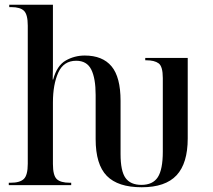

<svg xmlns="http://www.w3.org/2000/svg" viewBox="-20 -780 896 809"><path d="M577 9Q477 9 430 -39Q383 -87 383 -194V-380Q383 -450 364.5 -487Q346 -524 301 -524Q248 -524 225.5 -474Q203 -424 203 -348V-89Q203 -41 219 -25.5Q235 -10 274 -10H280V0H17V-10H25Q64 -10 80.5 -26Q97 -42 97 -90V-672Q97 -719 81 -734.5Q65 -750 28 -750H19V-760H203V-544Q203 -520 203 -494.5Q203 -469 202 -445H204Q220 -504 257 -525Q294 -546 337 -546Q412 -546 450 -500.5Q488 -455 488 -355V-131Q488 -59 509 -30Q530 -1 576 -1Q624 -1 645 -33.5Q666 -66 666 -141V-451Q666 -500 648.5 -513Q631 -526 596 -526H592V-536H771V-197Q771 -92 724 -41.5Q677 9 577 9Z"/></svg>

Font: Noto Serif Display SemiCondensed Medium
Style: Regular
Weight: 500
Width: 4
Designer: Monotype Design Team
Foundry: Monotype Imaging Inc.
Version: Version 2.009